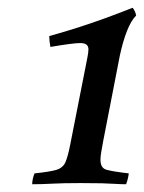

<svg xmlns="http://www.w3.org/2000/svg" viewBox="-20 -808 371 495"><path d="M63 -333Q63 -346 69 -361Q108 -365 125 -370Q142 -375 148.5 -389.5Q155 -404 161 -435L205 -658Q208 -672 208 -681Q208 -697 187 -697Q178 -697 158.5 -694.5Q139 -692 110 -687Q107 -702 107 -715Q150 -727 184 -738Q218 -749 251 -761Q284 -773 322 -788Q325 -784 327.5 -779Q330 -774 331 -768Q318 -755 307.5 -728.5Q297 -702 289 -665L246 -444Q243 -428 241 -416Q239 -404 239 -396Q239 -375 254 -370.5Q269 -366 312 -361Q310 -345 305 -333Q291 -333 276.5 -334Q262 -335 242 -335.5Q222 -336 188 -336Q141 -336 115 -334.5Q89 -333 63 -333Z"/></svg>

Font: Tiro Bangla
Style: Italic
Weight: 400
Italic angle: -11°
Designer: Bangla: John Hudson & Fiona Ross, assisted by Neelakash Kshetrimayum. Latin: John Hudson with Paul Hanslow, assisted by 
Foundry: Tiro Typeworks Ltd.
Version: Version 1.60